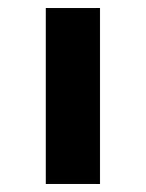

<svg xmlns="http://www.w3.org/2000/svg" viewBox="-20 -529 363 478"><path d="M94 -509H229V-71H94Z"/></svg>

Font: FiraGOUPP
Style: Bold
Weight: 700
Designer: bBox Type
Foundry: bBox Type GmbH
Version: Version 1.001